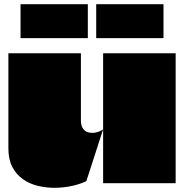

<svg xmlns="http://www.w3.org/2000/svg" viewBox="-20 -874 878 916"><path d="M818 -620Q818 -553 818 -485Q818 -417 818 -349Q818 -291 818 -232.5Q818 -174 818 -116Q818 -58 818 0H472Q472 -42 472 -85Q472 -128 472 -171.5Q472 -215 472 -256Q472 -349 472 -438.5Q472 -528 472 -620ZM366 -620Q366 -567 366 -513.5Q366 -460 366 -407Q366 -354 366 -300Q366 -278 373.5 -264.5Q381 -251 393.5 -245.5Q406 -240 420 -240Q434 -240 448.5 -245Q463 -250 472 -257L392 -10Q364 4 323.5 13Q283 22 239 22Q199 22 160 12.5Q121 3 89.5 -19Q58 -41 39 -77Q20 -113 20 -167Q20 -239 20 -311Q20 -383 20 -455Q20 -496 20 -537.5Q20 -579 20 -620ZM79 -692Q78 -692 78 -692Q78 -692 78 -693V-853Q78 -854 78 -854Q78 -854 79 -854H398Q399 -854 399 -853V-693Q399 -692 399 -692Q399 -692 398 -692ZM440 -692Q439 -692 439 -692Q439 -692 439 -693V-853Q439 -854 440 -854H759Q760 -854 760 -854Q760 -854 760 -853V-693Q760 -692 759 -692Z"/></svg>

Font: Climate Crisis
Style: Regular
Weight: 400
Version: Version 1.003